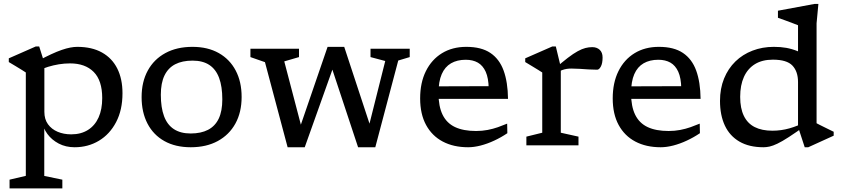

<svg xmlns="http://www.w3.org/2000/svg" viewBox="-20 -760 4402 1004"><path d="M514.5 -247Q514.5 -339 470 -383.8Q425.5 -428.5 346.5 -428.5Q317 -428.5 288 -423.8Q259 -419 231.2 -410.5Q203.5 -402 177.5 -389V-441Q216.5 -462 247.2 -476.2Q278 -490.5 302.8 -499Q327.5 -507.5 347.2 -511.2Q367 -515 384 -515Q460.5 -515 513.2 -485.5Q566 -456 593.2 -401.8Q620.5 -347.5 620.5 -272.5Q620.5 -185 587.2 -121.5Q554 -58 497.2 -24Q440.5 10 370 10Q324 10 287.2 -9.2Q250.5 -28.5 227.8 -59.5Q205 -90.5 200.5 -126.5H211.5V160L306 179.5V225H30V179.5L115 159.5V-381Q108.5 -385.5 94.8 -394Q81 -402.5 62.8 -413.5Q44.5 -424.5 26 -435.5V-455L167 -517H185L212 -431.5V-175Q212 -136.5 230.8 -110.5Q249.5 -84.5 281.2 -71Q313 -57.5 352.5 -57.5Q403.5 -57.5 440 -80.5Q476.5 -103.5 495.5 -145.8Q514.5 -188 514.5 -247Z M977 -62Q1031 -62 1068 -81.2Q1105 -100.5 1123.8 -139.8Q1142.5 -179 1142.5 -240.5Q1142.5 -307.5 1125.8 -352.5Q1109 -397.5 1074.8 -420.2Q1040.5 -443 987 -443Q933 -443 896.2 -424Q859.5 -405 840.2 -365.5Q821 -326 821 -264.5Q821 -197.5 837.8 -152.5Q854.5 -107.5 889.2 -84.8Q924 -62 977 -62ZM977.5 10Q897.5 10 839.8 -22.2Q782 -54.5 751.2 -113.8Q720.5 -173 720.5 -252Q720.5 -332 752.8 -391Q785 -450 844.8 -482.5Q904.5 -515 986.5 -515Q1066.5 -515 1124 -482.5Q1181.5 -450 1212.5 -391.2Q1243.5 -332.5 1243.5 -253Q1243.5 -173 1211 -114Q1178.5 -55 1118.8 -22.5Q1059 10 977.5 10Z M1994.5 -441 1917.5 -461.5V-505H2122.5V-461.5L2062.5 -443.5L1942.5 10H1852.5L1701 -447.5L1738 -451.5L1573.5 10H1484L1365.5 -435L1289.5 -461.5V-505H1543.5V-461.5L1466.5 -439L1568 -52H1534L1693 -515H1780L1927.5 -67H1900.5Z M2418.5 -515Q2497 -515 2544.2 -483.2Q2591.5 -451.5 2613.5 -391Q2635.5 -330.5 2636.5 -243H2258L2255.5 -308.5L2565 -309.5L2535.5 -298Q2534.5 -352 2519.8 -384.8Q2505 -417.5 2478.8 -432.5Q2452.5 -447.5 2415.5 -447.5Q2370.5 -447.5 2338.5 -429Q2306.5 -410.5 2289.8 -372.2Q2273 -334 2273 -272.5Q2273 -203.5 2294.5 -159.8Q2316 -116 2359.5 -95.5Q2403 -75 2469.5 -75Q2501 -75 2529.8 -80.5Q2558.5 -86 2584 -95Q2609.5 -104 2632 -113.5L2633 -63.5Q2600.5 -41.5 2564.5 -24.8Q2528.5 -8 2493.5 1Q2458.5 10 2428 10Q2351.5 10 2295.2 -19.8Q2239 -49.5 2208 -106.5Q2177 -163.5 2177 -245.5Q2177 -327.5 2207 -388Q2237 -448.5 2291.2 -481.8Q2345.5 -515 2418.5 -515Z M3077 -513.5Q3101 -513.5 3116 -499.5Q3131 -485.5 3131 -459.5Q3131 -429 3122 -412.2Q3113 -395.5 3102.5 -395.5Q3079.5 -395.5 3056.8 -397Q3034 -398.5 3011.8 -400Q2989.5 -401.5 2967.5 -401.5Q2955.5 -401.5 2943.8 -399.8Q2932 -398 2919.5 -393.5Q2907 -389 2892.5 -380L2877 -397.5Q2918.5 -434 2948.5 -457Q2978.5 -480 3001 -492.2Q3023.5 -504.5 3041.5 -509Q3059.5 -513.5 3077 -513.5ZM2912.5 -409V-66L3005 -45.5V0H2732.5V-45.5L2815.5 -66V-381Q2809 -385.5 2795 -394Q2781 -402.5 2763 -413.5Q2745 -424.5 2726.5 -435.5V-455L2868 -517H2886.5Z M3425.5 -515Q3504 -515 3551.2 -483.2Q3598.5 -451.5 3620.5 -391Q3642.5 -330.5 3643.5 -243H3265L3262.5 -308.5L3572 -309.5L3542.5 -298Q3541.5 -352 3526.8 -384.8Q3512 -417.5 3485.8 -432.5Q3459.5 -447.5 3422.5 -447.5Q3377.5 -447.5 3345.5 -429Q3313.5 -410.5 3296.8 -372.2Q3280 -334 3280 -272.5Q3280 -203.5 3301.5 -159.8Q3323 -116 3366.5 -95.5Q3410 -75 3476.5 -75Q3508 -75 3536.8 -80.5Q3565.5 -86 3591 -95Q3616.5 -104 3639 -113.5L3640 -63.5Q3607.5 -41.5 3571.5 -24.8Q3535.5 -8 3500.5 1Q3465.5 10 3435 10Q3358.5 10 3302.2 -19.8Q3246 -49.5 3215 -106.5Q3184 -163.5 3184 -245.5Q3184 -327.5 3214 -388Q3244 -448.5 3298.2 -481.8Q3352.5 -515 3425.5 -515Z M4153 -331Q4153 -386 4123.8 -417Q4094.5 -448 4021.5 -448Q3966 -448 3928 -424.8Q3890 -401.5 3870.2 -358Q3850.5 -314.5 3850.5 -253.5Q3850.5 -193.5 3869.8 -154Q3889 -114.5 3926.5 -95.5Q3964 -76.5 4019 -76.5Q4064.5 -76.5 4108 -88.8Q4151.5 -101 4196 -124.5V-106Q4141.5 -67 4105.2 -43.5Q4069 -20 4045.2 -8.8Q4021.5 2.5 4004.8 6.2Q3988 10 3972.5 10Q3897.5 10 3846.8 -19.5Q3796 -49 3770.5 -103.2Q3745 -157.5 3745 -232.5Q3745 -297 3766.2 -349.2Q3787.5 -401.5 3825.5 -438.5Q3863.5 -475.5 3915 -495.2Q3966.5 -515 4026.5 -515Q4062 -515 4091.5 -509.8Q4121 -504.5 4149.5 -493Q4178 -481.5 4210 -462L4153 -438V-628Q4147 -630.5 4127.2 -638Q4107.5 -645.5 4085 -653.8Q4062.5 -662 4048 -667V-704L4239.5 -739.5H4259.5L4250 -638V-115.5Q4254.5 -113 4266 -107.2Q4277.5 -101.5 4291.5 -94.5Q4305.5 -87.5 4318.5 -81.2Q4331.5 -75 4339.5 -71V-50.5L4206.5 10H4188L4153 -97Z"/></svg>

Font: Newsreader 7pt
Style: Regular
Weight: 400
Designer: Hugues Gentile
Foundry: Production Type
Version: Version 1.003